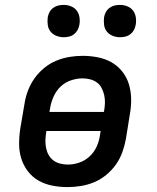

<svg xmlns="http://www.w3.org/2000/svg" viewBox="-20 -756 640 784"><path d="M256 8Q224 8 193.5 2Q163 -4 137.5 -18.5Q112 -33 94 -56.5Q76 -80 67 -108.5Q58 -137 58 -168.5Q58 -200 63 -232L80 -332Q84 -359 94 -385.5Q104 -412 120.5 -435.5Q137 -459 160 -478Q183 -497 209.5 -508Q236 -519 263.5 -523.5Q291 -528 317 -528Q349 -528 379.5 -522Q410 -516 435.5 -501.5Q461 -487 479.5 -463.5Q498 -440 506.5 -411.5Q515 -383 515.5 -351.5Q516 -320 510 -288L494 -188Q489 -161 479.5 -134.5Q470 -108 453.5 -84.5Q437 -61 414 -42Q391 -23 364.5 -12Q338 -1 310 3.5Q282 8 256 8ZM404 -299 405 -303Q408 -319 408.5 -335.5Q409 -352 405.5 -367.5Q402 -383 395 -396.5Q388 -410 376 -419Q364 -428 348.5 -432Q333 -436 317 -436Q294 -436 270 -428Q246 -420 228 -403Q210 -386 199.5 -363Q189 -340 185 -317L182 -299ZM257 -84Q280 -84 303.5 -92Q327 -100 345.5 -117Q364 -134 374.5 -157Q385 -180 388 -203L391 -221H169V-217Q166 -201 165.5 -184.5Q165 -168 168 -152.5Q171 -137 178.5 -123.5Q186 -110 198 -101Q210 -92 225.5 -88Q241 -84 257 -84ZM470 -604Q454 -604 439.5 -610Q425 -616 416 -627.5Q407 -639 405 -654.5Q403 -670 405 -686Q407 -697 412.5 -707Q418 -717 427.5 -724Q437 -731 448 -733.5Q459 -736 470 -736Q486 -736 500.5 -730Q515 -724 523.5 -712.5Q532 -701 534.5 -685.5Q537 -670 534 -654Q532 -643 526.5 -633Q521 -623 512 -616Q503 -609 492 -606.5Q481 -604 470 -604ZM240 -604Q224 -604 209.5 -610Q195 -616 186 -627.5Q177 -639 175 -654.5Q173 -670 175 -686Q177 -697 182.5 -707Q188 -717 197.5 -724Q207 -731 218 -733.5Q229 -736 240 -736Q256 -736 270.5 -730Q285 -724 293.5 -712.5Q302 -701 304.5 -685.5Q307 -670 304 -654Q302 -643 296.5 -633Q291 -623 282 -616Q273 -609 262 -606.5Q251 -604 240 -604Z"/></svg>

Font: Iosevka Etoile Semibold
Style: Italic
Weight: 600
Italic angle: -9°
Designer: Belleve Invis
Foundry: Belleve Invis
Version: Version 22.1.2; ttfautohint (v1.8.4)